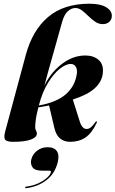

<svg xmlns="http://www.w3.org/2000/svg" viewBox="-20 -752 620 1031"><path d="M500 -94Q473.5 -37 439 -13.8Q404.5 9.5 357 9.5Q323.5 9.5 301.8 -9Q280 -27.5 271 -69L243.5 -185.5Q216 -180.5 186 -175.5Q175 -132.5 172 -108.5Q169 -84.5 169 -68Q169 -57.5 173.5 -50.8Q178 -44 178 -34.5Q178 -14.5 145.2 -2.5Q112.5 9.5 51.5 9.5Q14 9.5 6.8 -3.5Q-0.5 -16.5 8.5 -48.5L118.5 -457Q154 -589 238 -660.5Q322 -732 460 -732Q519 -732 549.8 -713.5Q580.5 -695 580.5 -667Q580.5 -648.5 567.5 -635.5Q554.5 -622.5 531.5 -622.5Q509.5 -622.5 490.5 -635.8Q471.5 -649 454.2 -666Q437 -683 420 -696Q403 -709 385 -709Q363 -709 343.5 -691Q324 -673 312.5 -630.5Q287.5 -541 269.5 -477Q251.5 -413 239 -368.8Q226.5 -324.5 218.5 -292.5Q254 -365 314.2 -410Q374.5 -455 441 -454Q484.5 -453.5 511.5 -428.5Q538.5 -403.5 531.5 -354Q525.5 -311.5 488.2 -277.5Q451 -243.5 371 -217.5L408.5 -99Q421 -59.5 445 -59.5Q457 -59.5 467.5 -67.8Q478 -76 493.5 -98Q496 -101.5 499 -100Q502.5 -98 500 -94ZM189.5 -189 188.5 -185.5Q283 -202.5 332.2 -244.8Q381.5 -287 392 -352Q396.5 -378.5 387.2 -393.2Q378 -408 361.5 -408.5Q335 -409.5 301.8 -383.2Q268.5 -357 238 -307.5Q207.5 -258 189.5 -189ZM206 164.5Q167 164.5 154.5 146Q142 127.5 148 104Q155.5 75 179.8 56.8Q204 38.5 236 38.5Q271 38.5 285.5 59.8Q300 81 289.5 121.5Q274 181 229.2 215.5Q184.5 250 121 258.5Q114.5 259.5 115 255Q115.5 250.5 120.5 250Q156 246 184.8 232.8Q213.5 219.5 231.8 203Q250 186.5 253 173.5Q255.5 164.5 246.5 164.5Z"/></svg>

Font: Fraunces 144pt
Style: Bold Italic
Weight: 700
Italic angle: -16°
Version: Version 1.000;[b76b70a41]